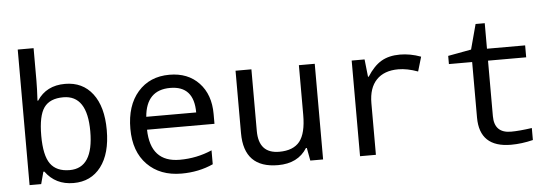

<svg xmlns="http://www.w3.org/2000/svg" viewBox="-50 -911 3099 1072"><g transform="rotate(-5 1500.0 -375.0)"><path d="M166 -67.9H160.2L142.1 0H77.1V-759.8H166V-576.2Q166 -536.6 162.1 -465.8H166Q218.3 -545.9 323.2 -545.9Q421.4 -545.9 477.3 -472.9Q533.2 -399.9 533.2 -269Q533.2 -137.2 477.1 -63.7Q420.9 9.8 323.2 9.8Q222.2 9.8 166 -67.9ZM166 -269Q166 -158.2 200 -111.1Q233.9 -64 308.1 -64Q440.9 -64 440.9 -270Q440.9 -472.2 307.1 -472.2Q231.4 -472.2 198.7 -426.3Q166 -380.4 166 -269Z M1135.3 -251H757.3Q761.2 -67.9 925.3 -67.9Q1020.5 -67.9 1106 -105V-26.9Q1024.9 9.8 928.2 9.8Q808.6 9.8 736.8 -63.2Q665 -136.2 665 -264.2Q665 -394 731.2 -470Q797.4 -545.9 908.2 -545.9Q1011.7 -545.9 1073.5 -480.5Q1135.3 -415 1135.3 -306.2ZM759.3 -323.2H1039.1Q1039.1 -472.2 906.2 -472.2Q772 -472.2 759.3 -323.2Z M1650.4 0 1637.2 -71.8H1632.3Q1581.1 9.8 1469.2 9.8Q1278.3 9.8 1278.3 -186V-536.1H1367.2V-190.9Q1367.2 -64 1482.4 -64Q1561 -64 1597.2 -109.1Q1633.3 -154.3 1633.3 -257.8V-536.1H1722.2V0Z M2317.4 -523.9 2293.5 -442.9Q2233.4 -464.8 2184.1 -464.8Q2104.5 -464.8 2061.3 -419.7Q2018.1 -374.5 2018.1 -289.1V0H1929.2V-536.1H2001.5L2012.2 -438H2016.1Q2053.2 -496.1 2095.7 -521Q2138.2 -545.9 2200.2 -545.9Q2257.8 -545.9 2317.4 -523.9Z M2898.4 -73.2V-5.9Q2835 9.8 2775.4 9.8Q2598.6 9.8 2598.6 -158.2V-469.2H2468.3V-515.1L2598.6 -539.1L2636.2 -679.2H2687.5V-536.1H2901.4V-469.2H2687.5V-158.2Q2687.5 -63 2781.2 -63Q2826.7 -63 2898.4 -73.2Z"/></g></svg>

Font: Noto Mono
Style: Regular
Weight: 400
Designer: Monotype Design Team
Foundry: Monotype Imaging Inc.
Version: Version 1.00